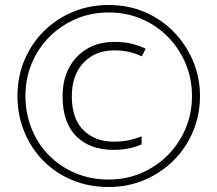

<svg xmlns="http://www.w3.org/2000/svg" viewBox="-20 -742 872 770"><path d="M416 8Q336 8 269 -20Q202 -48 153 -98Q104 -148 77 -214.5Q50 -281 50 -357Q50 -435 78.5 -502Q107 -569 157.5 -618.5Q208 -668 274 -695Q340 -722 416 -722Q495 -722 562 -693Q629 -664 678.5 -612.5Q728 -561 755 -495.5Q782 -430 782 -357Q782 -281 754 -214.5Q726 -148 675.5 -98Q625 -48 558.5 -20Q492 8 416 8ZM416 -22Q487 -22 548 -48.5Q609 -75 654.5 -121.5Q700 -168 725 -228.5Q750 -289 750 -357Q750 -425 725 -485.5Q700 -546 655 -592.5Q610 -639 549 -665.5Q488 -692 416 -692Q345 -692 284.5 -666Q224 -640 178.5 -594.5Q133 -549 107.5 -488Q82 -427 82 -357Q82 -289 106 -228Q130 -167 174.5 -121Q219 -75 280.5 -48.5Q342 -22 416 -22ZM434 -141Q341 -141 286 -195.5Q231 -250 231 -356Q231 -422 257 -470.5Q283 -519 329.5 -546.5Q376 -574 438 -574Q479 -574 508.5 -566.5Q538 -559 564 -547L549 -516Q525 -527 499 -533.5Q473 -540 438 -540Q362 -540 315 -490.5Q268 -441 268 -356Q268 -266 314.5 -220Q361 -174 435 -174Q468 -174 493.5 -179Q519 -184 548 -195V-163Q523 -152 495.5 -146.5Q468 -141 434 -141Z"/></svg>

Font: Noto Sans Gujarati UI ExtraLight
Style: Regular
Weight: 200
Designer: Jelle Bosma - Monotype Design Team, Universal Thirst
Foundry: Monotype Imaging Inc.
Version: Version 2.106; ttfautohint (v1.8.4.7-5d5b)